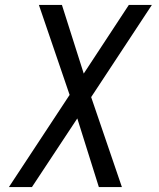

<svg xmlns="http://www.w3.org/2000/svg" viewBox="-20 -755 640 775"><path d="M16 0 261 -372 137 -735H230L318 -458L500 -735H593L348 -363L472 0H379L292 -277L109 0Z"/></svg>

Font: Iosevka Aile
Style: Italic
Weight: 400
Italic angle: -9°
Designer: Belleve Invis
Foundry: Belleve Invis
Version: Version 28.0.1; ttfautohint (v1.8.4)